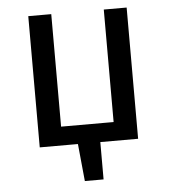

<svg xmlns="http://www.w3.org/2000/svg" viewBox="-50 -573 679 768"><g transform="rotate(-5 289.5 -188.5)"><path d="M486.8 -526.9V0H335V149.9H259.8L245.1 0H91.8V-526.9H184.1V-75.2H395V-526.9Z"/></g></svg>

Font: FiraGO
Style: Regular
Weight: 400
Designer: bBox Type
Foundry: bBox Type GmbH
Version: Version 1.001;PS 001.001;hotconv 1.0.88;makeotf.lib2.5.64775